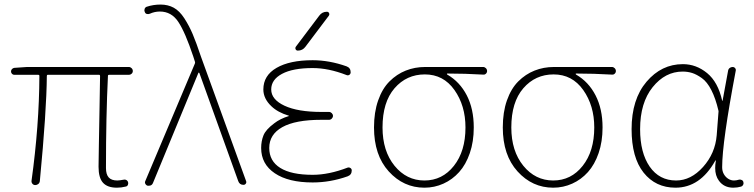

<svg xmlns="http://www.w3.org/2000/svg" viewBox="-20 -827 3374 859"><path d="M502.9 12.7Q460.9 12.7 440.9 -9.3Q420.9 -31.2 420.9 -81.1Q420.9 -112.3 422.4 -181.6Q423.8 -251 425.3 -342.8Q426.8 -434.6 427.7 -487.3Q427.7 -492.2 423.8 -492.2H193.4Q189.5 -492.2 189.5 -487.3Q188.5 -333 158.2 -16.6Q157.2 -8.8 151.4 -3.9Q145.5 1 137.7 1Q129.9 1 125 -4.9Q120.1 -10.7 121.1 -18.6Q155.3 -265.6 156.2 -487.3Q156.2 -492.2 151.4 -492.2H43.9Q38.1 -492.2 33.7 -496.6Q29.3 -501 29.3 -507.3Q29.3 -513.7 33.7 -518.1Q38.1 -522.5 43.9 -523.4L100.6 -527.3H556.6Q563.5 -527.3 568.8 -522Q574.2 -516.6 574.2 -509.3Q574.2 -502 568.8 -497.1Q563.5 -492.2 556.6 -492.2H467.8Q462.9 -492.2 462.9 -487.3Q454.1 -306.6 454.1 -75.2Q454.1 -46.9 466.3 -33.2Q478.5 -19.5 504.9 -19.5Q513.7 -19.5 535.2 -23.4Q541 -24.4 546.4 -21Q551.8 -17.6 553.2 -11.2Q554.7 -4.9 551.8 1Q548.8 6.8 542 7.8Q523.4 12.7 502.9 12.7Z M665 -9.8Q660.2 3.9 646.5 3.9Q643.6 3.9 640.6 3.9Q633.8 2 630.4 -4.4Q627 -10.7 629.9 -16.6L851.6 -542Q853.5 -545.9 852.5 -549.8L844.7 -574.2Q808.6 -682.6 777.8 -729Q747.1 -775.4 695.3 -775.4Q671.9 -775.4 650.4 -765.6Q643.6 -762.7 636.7 -764.6Q629.9 -766.6 627.9 -773.4Q626 -777.3 626 -780.3Q626 -784.2 627 -787.1Q629.9 -794.9 636.7 -796.9Q666 -806.6 698.2 -806.6Q731.4 -806.6 757.3 -792.5Q783.2 -778.3 804.7 -745.1Q826.2 -711.9 842.3 -673.8Q858.4 -635.7 878.9 -574.2L1081.1 -16.6Q1082 -14.6 1082 -12.7Q1082 -8.8 1080.1 -5.9Q1076.2 0 1069.3 0Q1051.8 0 1045.9 -16.6L872.1 -500Q871.1 -502 869.1 -502Q867.2 -502 867.2 -500Z M1346.7 -618.2Q1334 -600.6 1312.5 -600.6Q1305.7 -600.6 1302.7 -606.4Q1299.8 -612.3 1303.7 -618.2L1408.2 -756.8Q1420.9 -774.4 1442.4 -774.4Q1449.2 -774.4 1452.1 -768.6Q1455.1 -762.7 1451.2 -756.8ZM1378.9 -44.9Q1451.2 -44.9 1535.2 -77.1Q1542 -79.1 1547.9 -75.2Q1553.7 -71.3 1553.7 -64.5Q1553.7 -44.9 1535.2 -38.1Q1458 -10.7 1378.9 -10.7Q1270.5 -10.7 1209.5 -51.8Q1148.4 -92.8 1148.4 -165Q1148.4 -195.3 1158.7 -221.2Q1168.9 -247.1 1207 -275.4Q1233.4 -295.9 1271.5 -307.6Q1272.5 -307.6 1272.5 -308.6Q1272.5 -309.6 1271.5 -309.6Q1222.7 -324.2 1194.3 -351.6Q1158.2 -385.7 1158.2 -426.8Q1158.2 -489.3 1217.3 -523.4Q1276.4 -557.6 1378.9 -557.6Q1453.1 -557.6 1530.3 -530.3Q1548.8 -523.4 1548.8 -503.9Q1548.8 -496.1 1543 -492.2Q1537.1 -488.3 1530.3 -491.2Q1450.2 -522.5 1378.9 -522.5Q1290 -522.5 1241.7 -496.6Q1193.4 -470.7 1193.4 -426.8Q1193.4 -381.8 1252.9 -354Q1312.5 -326.2 1418 -326.2H1452.1Q1459 -326.2 1464.4 -320.8Q1469.7 -315.4 1469.7 -308.6Q1469.7 -301.8 1464.4 -296.4Q1459 -291 1452.1 -291H1418Q1301.8 -291 1243.2 -258.3Q1184.6 -225.6 1184.6 -165Q1184.6 -106.4 1233.9 -75.7Q1283.2 -44.9 1378.9 -44.9Z M1878.9 12.7Q1785.2 12.7 1719.2 -60.1Q1653.3 -132.8 1653.3 -256.8Q1653.3 -325.2 1671.9 -377.9Q1690.4 -430.7 1722.7 -462.9Q1754.9 -495.1 1795.4 -511.2Q1835.9 -527.3 1881.8 -527.3H2141.6Q2148.4 -527.3 2153.8 -522Q2159.2 -516.6 2159.2 -509.3Q2159.2 -502 2153.8 -497.1Q2148.4 -492.2 2141.6 -493.2Q2060.5 -498 1981.4 -498Q1979.5 -498 1979.5 -496.1Q1979.5 -494.1 1981.4 -493.2Q2037.1 -460.9 2068.4 -400.4Q2099.6 -339.8 2099.6 -256.8Q2099.6 -193.4 2082 -142.1Q2064.5 -90.8 2034.2 -57.1Q2003.9 -23.4 1963.9 -5.4Q1923.8 12.7 1878.9 12.7ZM1878.9 -19.5Q1959 -19.5 2010.7 -85Q2062.5 -150.4 2062.5 -256.8Q2062.5 -354.5 2013.2 -424.3Q1963.9 -494.1 1880.9 -494.1Q1798.8 -494.1 1745.1 -432.1Q1691.4 -370.1 1691.4 -256.8Q1691.4 -151.4 1745.1 -85.4Q1798.8 -19.5 1878.9 -19.5Z M2455.1 12.7Q2361.3 12.7 2295.4 -60.1Q2229.5 -132.8 2229.5 -256.8Q2229.5 -325.2 2248 -377.9Q2266.6 -430.7 2298.8 -462.9Q2331.1 -495.1 2371.6 -511.2Q2412.1 -527.3 2458 -527.3H2717.8Q2724.6 -527.3 2730 -522Q2735.4 -516.6 2735.4 -509.3Q2735.4 -502 2730 -497.1Q2724.6 -492.2 2717.8 -493.2Q2636.7 -498 2557.6 -498Q2555.7 -498 2555.7 -496.1Q2555.7 -494.1 2557.6 -493.2Q2613.3 -460.9 2644.5 -400.4Q2675.8 -339.8 2675.8 -256.8Q2675.8 -193.4 2658.2 -142.1Q2640.6 -90.8 2610.4 -57.1Q2580.1 -23.4 2540 -5.4Q2500 12.7 2455.1 12.7ZM2455.1 -19.5Q2535.2 -19.5 2586.9 -85Q2638.7 -150.4 2638.7 -256.8Q2638.7 -354.5 2589.4 -424.3Q2540 -494.1 2457 -494.1Q2375 -494.1 2321.3 -432.1Q2267.6 -370.1 2267.6 -256.8Q2267.6 -151.4 2321.3 -85.4Q2375 -19.5 2455.1 -19.5Z M3002 12.7Q2913.1 12.7 2859.4 -54.7Q2805.7 -122.1 2805.7 -249Q2805.7 -382.8 2872.6 -461.4Q2939.5 -540 3035.2 -540Q3094.7 -540 3143.6 -500Q3192.4 -460 3210.9 -377Q3210.9 -376 3211.9 -376Q3212.9 -376 3212.9 -377L3237.3 -509.8Q3238.3 -517.6 3244.1 -522.5Q3250 -527.3 3257.8 -527.3Q3264.6 -527.3 3269 -522Q3273.4 -516.6 3271.5 -509.8Q3210.9 -190.4 3210.9 -79.1Q3210.9 -61.5 3218.3 -48.3Q3225.6 -35.2 3237.8 -27.3Q3250 -19.5 3263.7 -19.5Q3274.4 -19.5 3287.1 -23.4Q3293 -24.4 3298.8 -21.5Q3304.7 -18.6 3305.7 -12.7Q3306.6 -10.7 3306.6 -7.8Q3306.6 -3.9 3304.7 0Q3301.8 5.9 3295.9 7.8Q3279.3 12.7 3260.7 12.7Q3218.8 12.7 3196.3 -18.6Q3179.7 -41 3179.7 -75.2Q3179.7 -89.8 3182.6 -107.4Q3182.6 -109.4 3181.2 -109.4Q3179.7 -109.4 3179.7 -107.4Q3112.3 12.7 3002 12.7ZM3004.9 -19.5Q3071.3 -19.5 3125.5 -80.1Q3179.7 -140.6 3186.5 -221.7L3194.3 -323.2Q3195.3 -328.1 3194.3 -332Q3181.6 -386.7 3162.6 -423.8Q3143.6 -460.9 3120.1 -477.5Q3096.7 -494.1 3076.7 -500.5Q3056.6 -506.8 3034.2 -506.8Q2956.1 -506.8 2899.9 -437Q2843.8 -367.2 2843.8 -249Q2843.8 -143.6 2886.7 -81.5Q2929.7 -19.5 3004.9 -19.5Z"/></svg>

Font: Gen Jyuu Gothic ExtraLight
Style: Regular
Weight: 100
Designer: [Source Han Sans]
Ryoko NISHIZUKA  (kana & ideographs); Paul D. Hunt (Latin, Greek & Cyrillic); Wenlong ZHANG  (bopomofo
Version: Version 1.002.20150607